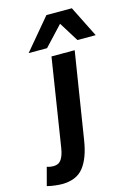

<svg xmlns="http://www.w3.org/2000/svg" viewBox="-248 -865 814 1159"><g transform="rotate(-15 158.5 -285.0)"><path d="M273 -541 187 1Q170 108 125.5 164Q81 220 -10 220Q-26 220 -52 217Q-78 214 -102 208L-72 95Q-61 99 -50 100.5Q-39 102 -31 102Q2 102 18.5 77.5Q35 53 42 7L128 -541ZM0 -596 163 -790H322L419 -596H305L229 -718L115 -596Z"/></g></svg>

Font: Georama Extended SemiBold
Style: Italic
Weight: 600
Width: 7
Italic angle: -9°
Designer: Jean-Baptiste Levee
Foundry: Production Type
Version: Version 1.000